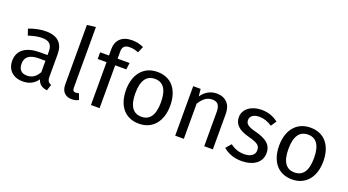

<svg xmlns="http://www.w3.org/2000/svg" viewBox="-54 -1329 3481 1921"><g transform="rotate(20 1686.0 -369.0)"><path d="M45 -147C45 -53 108 12 213 12C277 12 333 -12 370 -67C386 -15 420 6 473 12L494 -52C467 -62 450 -77 450 -123V-364C450 -474 392 -539 265 -539C206 -539 148 -527 83 -503L106 -436C160 -454 209 -464 248 -464C321 -464 358 -436 358 -360V-321H277C130 -321 45 -260 45 -147ZM143 -152C143 -224 192 -260 289 -260H358V-139C328 -84 288 -57 234 -57C174 -57 143 -90 143 -152Z M625 -104C625 -29 668 12 735 12C762 12 788 5 808 -6L784 -70C774 -66 763 -64 750 -64C726 -64 717 -78 717 -106V-750L625 -739Z M937 -456V0H1029V-456H1147L1157 -527H1029V-600C1029 -651 1049 -676 1107 -676C1134 -676 1165 -671 1199 -656L1228 -723C1186 -741 1152 -750 1102 -750C995 -750 937 -687 937 -599V-527H843V-456Z M1215 -263C1215 -96 1300 12 1450 12C1599 12 1685 -101 1685 -264C1685 -431 1601 -539 1451 -539C1301 -539 1215 -426 1215 -263ZM1314 -263C1314 -401 1363 -465 1451 -465C1538 -465 1586 -401 1586 -264C1586 -126 1538 -62 1450 -62C1362 -62 1314 -126 1314 -263Z M1926 0V-374C1961 -430 2001 -467 2060 -467C2111 -467 2143 -444 2143 -365V0H2235V-378C2235 -478 2179 -539 2082 -539C2013 -539 1957 -503 1921 -449L1913 -527H1834V0Z M2346 -57C2392 -17 2456 12 2545 12C2652 12 2753 -38 2753 -148C2753 -240 2689 -283 2578 -312C2493 -334 2465 -354 2465 -397C2465 -439 2502 -466 2562 -466C2611 -466 2652 -451 2699 -421L2738 -479C2688 -517 2633 -539 2559 -539C2450 -539 2369 -478 2369 -394C2369 -320 2414 -271 2528 -241C2630 -214 2656 -194 2656 -142C2656 -92 2612 -62 2543 -62C2486 -62 2437 -81 2395 -113Z M2845 -263C2845 -96 2930 12 3080 12C3229 12 3315 -101 3315 -264C3315 -431 3231 -539 3081 -539C2931 -539 2845 -426 2845 -263ZM2944 -263C2944 -401 2993 -465 3081 -465C3168 -465 3216 -401 3216 -264C3216 -126 3168 -62 3080 -62C2992 -62 2944 -126 2944 -263Z"/></g></svg>

Font: FiraGO Unicode
Style: Regular
Weight: 400
Designer: bBox Type
Foundry: bBox Type GmbH
Version: Version 1.001;PS 001.001;hotconv 1.0.88;makeotf.lib2.5.64775